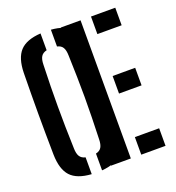

<svg xmlns="http://www.w3.org/2000/svg" viewBox="-145 -922 956 1045"><g transform="rotate(-20 333.0 -399.5)"><path d="M207.5 7.5Q124.1 2.2 87.2 -37.9Q50.3 -78 48.5 -163.3Q47.5 -229.4 47 -287.6Q46.5 -345.8 46.5 -401.4Q46.5 -457 47 -514.7Q47.5 -572.5 48.5 -637.1Q50.3 -722 87.2 -762.1Q124.1 -802.2 207.5 -807.5V-710.2Q184.8 -705 174.8 -689.1Q164.8 -673.1 164.3 -642.5Q162 -577.5 161 -518.2Q160 -459 160 -401.8Q160 -344.6 161 -284.7Q162 -224.9 164.3 -157.8Q164.8 -127 174.8 -111Q184.8 -95 207.5 -89.8ZM267.5 7.3V-89.8Q290.3 -94.9 299.9 -110.9Q309.6 -127 310.1 -157.8Q312.3 -224 313.6 -283.4Q314.9 -342.8 314.9 -400.1Q314.9 -457.3 313.6 -517Q312.3 -576.6 310.1 -642.5Q309.6 -673.1 299.9 -689.1Q290.3 -705.1 267.5 -710.2V-807.3Q347.8 -801.4 384.2 -761.2Q420.6 -721 423.2 -637.1Q425.3 -572.2 426.2 -514.4Q427.1 -456.7 427.1 -400.9Q427.1 -345.2 426.2 -287.2Q425.3 -229.2 423.2 -163.3Q420.6 -78.8 384.2 -38.8Q347.8 1.2 267.5 7.3ZM322.2 0V-800H436.7V0ZM497.1 0V-101.7H637.7V0ZM497.1 -353.9V-455.6H627.7V-353.9ZM497.1 -698.3V-800H637.7V-698.3Z"/></g></svg>

Font: Big Shoulders Stencil Text Thin
Style: Regular
Weight: 100
Designer: Patric King
Foundry: XO Type Co
Version: Version 2.001